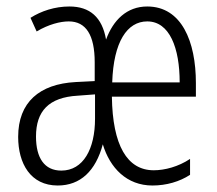

<svg xmlns="http://www.w3.org/2000/svg" viewBox="-20 -562 668 592"><path d="M434 -542C371 -542 329 -500 307 -440C295 -509 257 -542 194 -542C149 -542 107 -528 74 -507L93 -465C130 -487 166 -496 192 -496C245 -496 272 -454 272 -370V-312L213 -309C102 -303 36 -247 36 -140C36 -58 74 10 158 10C228 10 275 -35 297 -117C319 -44 371 10 450 10C493 10 534 -2 566 -23V-72C530 -48 488 -37 454 -37C372 -37 327 -114 325 -264H584V-306C584 -434 540 -542 434 -542ZM434 -496C503 -496 534 -414 534 -308H326C330 -433 372 -496 434 -496ZM220 -267 273 -271V-196C273 -103 237 -36 169 -36C117 -36 91 -75 91 -141C91 -219 130 -262 220 -267Z"/></svg>

Font: Noto Sans Gujarati UI ExtraCondensed Light
Style: Regular
Weight: 300
Width: 2
Designer: Jelle Bosma - Monotype Design Team, Universal Thirst
Foundry: Monotype Imaging Inc.
Version: Version 2.106